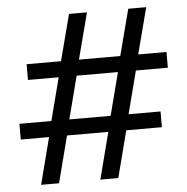

<svg xmlns="http://www.w3.org/2000/svg" viewBox="-50 -729 759 778"><g transform="rotate(-5 329.5 -340.0)"><path d="M135 -190H20V-254H150L195 -428H70V-492H210L259 -680H332L283 -492H451L500 -680H573L524 -492H639V-428H509L464 -254H594V-190H449L400 0H327L376 -190H208L159 0H86ZM391 -254 436 -428H268L223 -254Z"/></g></svg>

Font: CyStack Display
Style: Regular
Weight: 400
Designer: Weizhong Zhang
Foundry: 本地遙控
Version: Version 1.000;Glyphs 3.1.2 (3151)